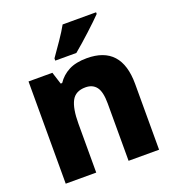

<svg xmlns="http://www.w3.org/2000/svg" viewBox="-139 -871 877 976"><g transform="rotate(-20 300.0 -383.0)"><path d="M327 -606Q367 -639 416.5 -684.5Q466 -730 492 -757V-766H311Q294 -735 265.5 -693.5Q237 -652 213 -618V-606ZM214 0V-264Q214 -346 235 -386Q256 -426 310 -426Q349 -426 369 -399.5Q389 -373 389 -310V0H554V-356Q554 -563 367 -563Q308 -563 269.5 -543Q231 -523 207 -487H199L178 -553H49V0Z"/></g></svg>

Font: Noto Sans Mono UI ExtraBold
Style: Regular
Weight: 800
Designer: Monotype Design team
Foundry: Monotype Imaging Inc.
Version: 1.000